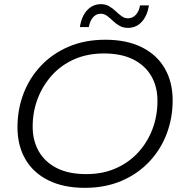

<svg xmlns="http://www.w3.org/2000/svg" viewBox="-20 -897 879 923"><path d="M388 6Q285 6 212 -30.5Q139 -67 101.5 -132.5Q64 -198 64 -285Q64 -371 93 -447Q122 -523 177.5 -581.5Q233 -640 311 -673Q389 -706 486 -706Q590 -706 662.5 -669.5Q735 -633 772.5 -567.5Q810 -502 810 -415Q810 -329 781 -253Q752 -177 696.5 -118.5Q641 -60 563 -27Q485 6 388 6ZM395 -60Q473 -60 536 -87.5Q599 -115 644 -164Q689 -213 713 -276.5Q737 -340 737 -412Q737 -480 707.5 -531Q678 -582 621 -611Q564 -640 479 -640Q401 -640 338 -612.5Q275 -585 230.5 -536Q186 -487 161.5 -423.5Q137 -360 137 -288Q137 -221 166.5 -169.5Q196 -118 253 -89Q310 -60 395 -60ZM595 -763Q572 -763 554.5 -773Q537 -783 523 -796.5Q509 -810 495 -820.5Q481 -831 464 -831Q442 -831 427 -813.5Q412 -796 407 -767H364Q372 -819 399 -848Q426 -877 465 -877Q488 -877 505.5 -866.5Q523 -856 537 -842.5Q551 -829 565 -819Q579 -809 595 -809Q618 -809 633.5 -826.5Q649 -844 653 -871H696Q688 -821 661.5 -792Q635 -763 595 -763Z"/></svg>

Font: MOST Montserrat
Style: Italic
Weight: 400
Italic angle: -11.3°
Designer: Julieta Ulanovsky
Foundry: Julieta Ulanovsky
Version: Version 8.000;March 11, 2024;FontCreator 15.0.0.2926 64-bit